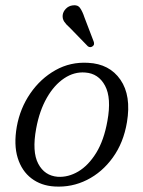

<svg xmlns="http://www.w3.org/2000/svg" viewBox="-20 -702 546 732"><path d="M316 -462.5Q397.5 -458.5 439.2 -398Q481 -337.5 464 -236Q451 -158 410.2 -101.5Q369.5 -45 311.5 -16Q253.5 13 188 9Q136.5 6 99.8 -22Q63 -50 47.5 -100Q32 -150 44 -219Q56.5 -289 95.5 -345.8Q134.5 -402.5 191.5 -434.5Q248.5 -466.5 316 -462.5ZM200 -28Q240 -25.5 278.5 -48.2Q317 -71 346.8 -119.2Q376.5 -167.5 389.5 -241Q405.5 -328.5 380.5 -375.2Q355.5 -422 305 -425.5Q263 -429 224.8 -403.5Q186.5 -378 158.5 -329Q130.5 -280 118 -212.5Q101.5 -123.5 125.8 -77.8Q150 -32 200 -28ZM302 -635.5 337 -544Q339 -539 338.5 -534Q338 -529 333 -525.5Q324 -519 315 -525.5L246 -596.5Q232.5 -608 225 -619.2Q217.5 -630.5 219 -644.5Q220.5 -657.5 231 -668.5Q241.5 -679.5 257 -681.5Q276 -684.5 285.2 -671.5Q294.5 -658.5 302 -635.5Z"/></svg>

Font: Fraunces 9pt Soft Light
Style: Italic
Weight: 300
Italic angle: -16°
Version: Version 1.000;[0bf87f6ff]